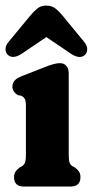

<svg xmlns="http://www.w3.org/2000/svg" viewBox="-31 -684 340 704"><path d="M221 -415.5V-117Q221 -95.5 224.5 -87Q228 -78.5 235 -74.5L243.5 -70Q253.5 -62.5 258.8 -54.5Q264 -46.5 264 -34.5Q264 0 227.5 0H56.5Q20.5 0 20.5 -34.5Q20.5 -46.5 25.8 -54.5Q31 -62.5 41 -70L49.5 -74.5Q56.5 -78.5 60.2 -87Q64 -95.5 64 -117V-296Q64 -313.5 60 -321Q56 -328.5 47 -333L35 -335Q14.5 -347 14.5 -366.5Q14.5 -378.5 22 -387.8Q29.5 -397 48 -404.5L129.5 -436.5Q169 -452.5 188 -452.5Q204 -452.5 212.5 -442.2Q221 -432 221 -415.5ZM48 -486.5Q16 -466 -2.5 -483Q-10 -490 -10.8 -503Q-11.5 -516 0.5 -530.5L76.5 -622.5Q91.5 -641 105 -652.2Q118.5 -663.5 138.5 -663.5Q159.5 -663.5 173.2 -652.2Q187 -641 202 -622.5L277.5 -530.5Q289.5 -516 288.8 -503Q288 -490 281 -483Q262 -465.5 230 -486.5L139 -548Z"/></svg>

Font: Fraunces 144pt S100
Style: Bold
Weight: 700
Version: Version 1.000; ttfautohint (v1.8.3)